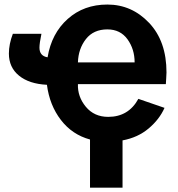

<svg xmlns="http://www.w3.org/2000/svg" viewBox="-20 -613 789 853"><path d="M326.2 -335.9H578.1Q578.1 -394.5 546.4 -438.5Q514.6 -482.4 457 -482.4Q395.5 -482.4 361.8 -439.5Q328.1 -396.5 326.2 -335.9ZM19.5 -375Q19.5 -417 37.1 -462.9H164.1Q155.3 -420.9 155.3 -401.4Q155.3 -364.3 191.4 -358.4Q209 -464.8 280.8 -528.8Q352.5 -592.8 457 -592.8Q565.4 -592.8 642.6 -511.2Q719.7 -429.7 719.7 -291Q719.7 -280.3 718.3 -263.2Q716.8 -246.1 716.8 -239.3H326.2Q324.2 -183.6 361.3 -138.7Q398.4 -93.8 460.9 -93.8Q550.8 -93.8 594.7 -173.8L710.9 -133.8Q688.5 -83 640.6 -42.5Q592.8 -2 524.4 10.7V220.7H379.9V6.8Q300.8 -14.6 250.5 -80.1Q200.2 -145.5 188.5 -236.3Q109.4 -240.2 64.5 -276.9Q19.5 -313.5 19.5 -375Z"/></svg>

Font: Gothic A1 ExtraBold
Style: Regular
Weight: 800
Designer: HanYang I&C Co.,Ltd.
Foundry: HanYang I&C Co.,Ltd.
Version: Version 2.50